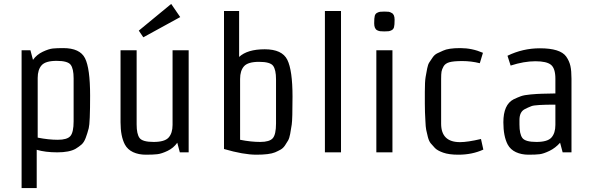

<svg xmlns="http://www.w3.org/2000/svg" viewBox="-20 -776 3011 978"><path d="M172 -379V-75Q227 -64 274.5 -64Q322 -64 338.5 -83Q355 -102 355 -158V-377Q355 -426 340 -446Q325 -466 268.5 -466Q212 -466 192 -443.5Q172 -421 172 -379ZM365 -18Q333 0 272 0Q211 0 167 -13V182H90V-520H135L148 -471Q167 -498 198 -512.5Q229 -527 249.5 -529Q270 -531 302 -531Q387 -531 413 -479.5Q439 -428 439 -289Q439 -150 432 -123Q425 -96 416.5 -73.5Q408 -51 395.5 -40Q383 -29 365 -18Z M594 -153V-520H676V-142Q676 -93 691 -73Q706 -53 762.5 -53Q819 -53 839 -75.5Q859 -98 859 -140V-520H941V0H896L883 -49Q864 -22 833.5 -7.5Q803 7 781.5 9.5Q760 12 723 12Q686 12 658 -1Q630 -14 616 -40Q594 -82 594 -153ZM710 -586 687 -620 852 -756 898 -689Z M1203 -374V-64Q1258 -53 1305.5 -53Q1353 -53 1369.5 -72Q1386 -91 1386 -147V-372Q1386 -421 1371 -441Q1356 -461 1299.5 -461Q1243 -461 1223 -438.5Q1203 -416 1203 -374ZM1121 -720H1198V-486Q1240 -525 1328.5 -525Q1417 -525 1443.5 -471.5Q1470 -418 1470 -284Q1470 -168 1466 -141.5Q1462 -115 1458 -93.5Q1454 -72 1447.5 -60.5Q1441 -49 1431.5 -35Q1422 -21 1409.5 -14Q1397 -7 1381 0Q1352 12 1286 12Q1220 12 1121 -17Z M1717 0H1635V-720H1717Z M1897 -520H1979V0H1897ZM1975 -710Q1990 -703 1990 -675.5Q1990 -648 1987 -637.5Q1984 -627 1975.5 -622.5Q1967 -618 1960 -617Q1953 -616 1938 -616Q1923 -616 1916 -617Q1909 -618 1901 -622Q1886 -630 1886 -657.5Q1886 -685 1889 -695.5Q1892 -706 1900.5 -710.5Q1909 -715 1916 -716Q1923 -717 1938 -717Q1953 -717 1960 -716Q1967 -715 1975 -710Z M2440 -507 2424 -454Q2380 -465 2335 -465Q2290 -465 2269 -459Q2248 -453 2239.5 -438Q2231 -423 2229 -411Q2227 -399 2227 -374V-146Q2227 -52 2323 -52Q2362 -52 2430 -68L2442 -14Q2385 12 2315 12Q2267 12 2237.5 1.5Q2208 -9 2195.5 -22Q2183 -35 2174 -46Q2165 -57 2159.5 -78Q2154 -99 2151 -114.5Q2148 -130 2147 -158Q2144 -206 2144 -248V-308Q2144 -361 2148 -384Q2152 -407 2156 -427.5Q2160 -448 2167 -458.5Q2174 -469 2183.5 -483Q2193 -497 2206.5 -504Q2220 -511 2237 -518Q2264 -531 2324.5 -531Q2385 -531 2440 -507Z M2891 0H2846L2833 -49Q2809 -22 2779 -7.5Q2749 7 2729 9.5Q2709 12 2672.5 12Q2636 12 2608 -1Q2580 -14 2566 -40Q2544 -82 2544 -153Q2544 -243 2596 -270Q2617 -280 2633.5 -286Q2650 -292 2683.5 -295Q2717 -298 2740.5 -298.5Q2764 -299 2809 -300V-375Q2809 -427 2787 -445.5Q2765 -464 2707 -464Q2649 -464 2581 -442L2565 -492Q2643 -530 2730 -530Q2834 -530 2864 -488Q2880 -465 2885.5 -440Q2891 -415 2891 -375ZM2809 -140V-243Q2707 -243 2687.5 -235.5Q2668 -228 2653 -220Q2626 -206 2626 -165V-142Q2626 -93 2641 -73Q2656 -53 2712.5 -53Q2769 -53 2789 -75.5Q2809 -98 2809 -140Z"/></svg>

Font: Strait
Style: Regular
Weight: 400
Width: 3
Designer: Eduardo Rodriguez Tunni
Foundry: Eduardo Rodriguez Tunni
Version: Version 1.001